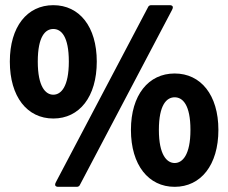

<svg xmlns="http://www.w3.org/2000/svg" viewBox="-20 -698 881 742"><path d="M186 -240C287 -240 354 -324 354 -460C354 -595 287 -678 186 -678C85 -678 18 -595 18 -460C18 -324 85 -240 186 -240ZM186 -332C156 -332 126 -363 126 -460C126 -557 155 -586 186 -586C217 -586 246 -557 246 -460C246 -363 216 -332 186 -332ZM277 24C281 24 286 22 288 18L645 -660C656 -680 634 -678 634 -678H564C560 -678 555 -676 553 -672L196 6C185 26 207 24 207 24ZM655 24C756 24 824 -60 824 -196C824 -331 756 -414 655 -414C554 -414 486 -331 486 -196C486 -60 554 24 655 24ZM655 -68C625 -68 594 -99 594 -196C594 -293 624 -322 655 -322C686 -322 716 -293 716 -196C716 -99 685 -68 655 -68Z"/></svg>

Font: Falling Sky
Style: Bd
Weight: 700
Designer: Paul D. Hunt
Foundry: Adobe Systems Incorporated
Version: Version 1.02